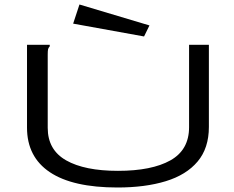

<svg xmlns="http://www.w3.org/2000/svg" viewBox="-20 -822 1040 853"><path d="M502 11Q303 11 201.5 -57Q100 -125 100 -255V-623H201V-616Q195 -610 193.5 -603Q192 -596 192 -579V-254Q192 -156 274 -109.5Q356 -63 504 -63Q654 -63 737 -109.5Q820 -156 820 -257V-623H908V-258Q908 -164 858 -104.5Q808 -45 716.5 -17Q625 11 502 11ZM620 -660 305 -717 333 -802 644 -709Z"/></svg>

Font: Inconsolata UltraExpanded
Style: Regular
Weight: 400
Width: 9
Monospace: yes
Designer: Raph Levien, Cyreal, Brenton Simpson
Foundry: Raph Levien, Cyreal, Google
Version: Version 3.000; ttfautohint (v1.8.2.53-6de2)